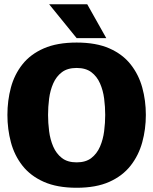

<svg xmlns="http://www.w3.org/2000/svg" viewBox="-20 -877 724 907"><path d="M342 10Q250 10 187 -18Q124 -46 86 -94.5Q48 -143 31.5 -205Q15 -267 15 -334Q15 -402 31.5 -463.5Q48 -525 86 -573Q124 -621 187 -648.5Q250 -676 342 -676Q434 -676 496.5 -648.5Q559 -621 597 -573Q635 -525 652 -463.5Q669 -402 669 -334Q669 -267 652 -205Q635 -143 597 -94.5Q559 -46 496.5 -18Q434 10 342 10ZM342 -110Q385 -110 411.5 -130.5Q438 -151 452.5 -184.5Q467 -218 472 -257.5Q477 -297 477 -334Q477 -372 472 -411Q467 -450 452.5 -483Q438 -516 411.5 -536Q385 -556 342 -556Q299 -556 272.5 -536Q246 -516 231.5 -483Q217 -450 212 -411Q207 -372 207 -334Q207 -297 212 -257.5Q217 -218 231.5 -184.5Q246 -151 272.5 -130.5Q299 -110 342 -110ZM212 -857H392L482 -697H342Z"/></svg>

Font: Epunda Sans Black
Style: Regular
Weight: 900
Designer: Simon Atzbach
Foundry: typofactur
Version: Version 2.204; ttfautohint (v1.8.4.7-5d5b)